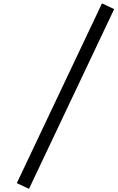

<svg xmlns="http://www.w3.org/2000/svg" viewBox="-20 -1038 709 1158"><path d="M154.9 100.9 81.4 66.4 595.1 -1017.6 668.6 -983.1Z"/></svg>

Font: Monoid
Style: Regular
Weight: 400
Width: 4
Monospace: yes
Designer: Andreas Larsen (@larsenwork)
Version: Version 0.61